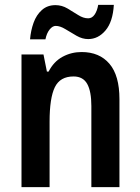

<svg xmlns="http://www.w3.org/2000/svg" viewBox="-20 -766 574 786"><path d="M314 -553Q387 -553 428 -505Q469 -457 469 -360V0H354V-332Q354 -392 337 -422.5Q320 -453 281 -453Q226 -453 204.5 -409Q183 -365 183 -268V0H68V-543H158L172 -473H179Q200 -514 236 -533.5Q272 -553 314 -553ZM103 -605Q106 -641 117.5 -673Q129 -705 151.5 -725Q174 -745 207 -745Q233 -745 256 -731.5Q279 -718 300 -704.5Q321 -691 341 -691Q357 -691 367.5 -706.5Q378 -722 382 -746H446Q442 -677 412 -641.5Q382 -606 341 -606Q317 -606 293.5 -619.5Q270 -633 248 -646.5Q226 -660 208 -660Q195 -660 183 -645Q171 -630 166 -605Z"/></svg>

Font: Noto Sans Gujarati Condensed SemiBold
Style: Regular
Weight: 600
Width: 3
Designer: Jelle Bosma - Monotype Design Team, Universal Thirst
Foundry: Monotype Imaging Inc.
Version: Version 2.106; ttfautohint (v1.8.4.7-5d5b)